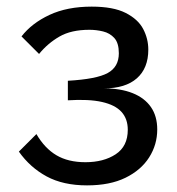

<svg xmlns="http://www.w3.org/2000/svg" viewBox="-20 -540 535 580"><path d="M243 20Q171 20 121 -7Q71 -34 37 -82L90 -135Q115 -92 150.5 -71Q186 -50 238 -50Q293 -50 329.5 -74Q366 -98 366 -148Q366 -181 347 -202Q328 -223 288 -232Q248 -241 185 -237V-296Q272 -301 305.5 -319.5Q339 -338 339 -379Q339 -410 325.5 -425Q312 -440 291.5 -445Q271 -450 250 -450Q195 -450 159.5 -429.5Q124 -409 98 -377L45 -430Q76 -470 129.5 -495Q183 -520 257 -520Q322 -520 359.5 -501Q397 -482 412.5 -452.5Q428 -423 428 -390Q428 -334 393.5 -303.5Q359 -273 294 -273Q345 -273 381 -258.5Q417 -244 436 -216.5Q455 -189 455 -149Q455 -103 430.5 -64.5Q406 -26 359 -3Q312 20 243 20Z"/></svg>

Font: Moderustic
Style: Regular
Weight: 400
Designer: Tural Alisoy
Foundry: TAFT Foundry
Version: Version 2.120